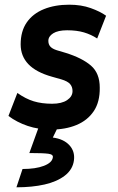

<svg xmlns="http://www.w3.org/2000/svg" viewBox="-20 -540 503 818"><path d="M198 12Q144 12 98 -3.5Q52 -19 16 -46L54 -144Q89 -119 123.5 -108.5Q158 -98 202 -98Q243 -98 266 -113.5Q289 -129 289 -152Q289 -170 278.5 -182Q268 -194 241 -202L202 -213Q134 -232 101 -266.5Q68 -301 68 -351Q68 -407 94 -444.5Q120 -482 167 -501Q214 -520 275 -520Q326 -520 366.5 -505.5Q407 -491 432 -473L394 -376Q368 -393 337.5 -402Q307 -411 266 -411Q227 -411 206.5 -398Q186 -385 186 -366Q186 -351 194.5 -341.5Q203 -332 222 -326L259 -315Q330 -293 367.5 -260.5Q405 -228 405 -167Q406 -106 379.5 -66.5Q353 -27 306 -7.5Q259 12 198 12ZM50 258 76 180Q132 180 167 166.5Q202 153 205 131Q208 118 186 115Q164 112 105 112L157 -32L230 -5L205 46Q251 52 275.5 78.5Q300 105 295 143Q290 182 256.5 208Q223 234 170 246Q117 258 50 258Z"/></svg>

Font: Finlandica SemiBold
Style: Italic
Weight: 600
Italic angle: -8°
Designer: Niklas Ekholm, Juho Hiilivirta, Jaakko Suomalainen
Foundry: Helsinki Type Studio
Version: Version 1.063